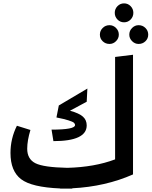

<svg xmlns="http://www.w3.org/2000/svg" viewBox="-20 -1100 897 1136"><path d="M753 -984.5Q737 -968 714 -968Q691 -968 675 -984.5Q659 -1001 659 -1024Q659 -1047 675 -1063.5Q691 -1080 714 -1080Q737 -1080 753 -1063.5Q769 -1047 769 -1024Q769 -1001 753 -984.5ZM628 -840Q604 -840 587.5 -856Q571 -872 571 -895Q571 -918 587.5 -934.5Q604 -951 628 -951Q650 -951 666.5 -934.5Q683 -918 683 -895Q683 -873 666.5 -856.5Q650 -840 628 -840ZM800 -951Q824 -951 840.5 -934.5Q857 -918 857 -895Q857 -872 840.5 -856Q824 -840 800 -840Q778 -840 761.5 -856.5Q745 -873 745 -895Q745 -918 761.5 -934.5Q778 -951 800 -951ZM661 -157V-763L767 -776V-68Q604 4 408 14L407 16H369H336V15Q167 8 104.5 -40Q42 -88 42 -195Q42 -280 80 -356L160 -331Q141 -268 141 -220Q141 -159 189 -134.5Q237 -110 378 -107Q539 -111 661 -157ZM285 -333Q424 -333 424 -360Q424 -368 417 -374Q410 -380 385 -388Q360 -396 314 -405L328 -476L497 -576L493 -498L394 -445Q448 -430 470.5 -410Q493 -390 493 -358Q493 -265 296 -265Z"/></svg>

Font: FiraGO Medium
Style: Regular
Weight: 500
Designer: bBox Type
Foundry: bBox Type GmbH
Version: Version 1.001;PS 001.001;hotconv 1.0.88;makeotf.lib2.5.64775